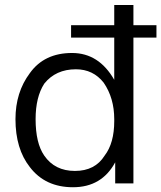

<svg xmlns="http://www.w3.org/2000/svg" viewBox="-20 -747 657 782"><path d="M445.3 -644.5V-726.6H523.4V-644.5H617.2V-593.8H523.4V0H449.2V-85.9Q394.5 15.6 277.3 15.6Q164.1 15.6 101.6 -66.4Q43 -140.6 43 -261.7Q43 -371.1 101.6 -449.2Q160.2 -531.2 273.4 -531.2Q382.8 -531.2 445.3 -421.9V-593.8H269.5V-644.5ZM289.1 -464.8Q207 -464.8 160.2 -406.2Q125 -351.6 125 -261.7Q125 -164.1 160.2 -113.3Q203.1 -50.8 285.2 -50.8Q367.2 -50.8 406.2 -113.3Q445.3 -164.1 445.3 -253.9V-261.7Q445.3 -347.7 402.3 -410.2Q359.4 -464.8 289.1 -464.8Z"/></svg>

Font: 和音 by 宁静之雨，公众号njzyshare
Style: Regular
Weight: 400
Designer: Steve Matteson
Foundry: Ascender Corporation
Version: Version 6.00;June 8, 2018;FontCreator 11.0.0.2388 32-bit